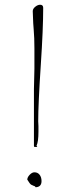

<svg xmlns="http://www.w3.org/2000/svg" viewBox="-20 -776 294 809"><path d="M124 -159 123 -161V-401L125 -486V-572Q125 -617 122 -651L120 -678L118 -729Q118 -739 128.5 -747.5Q139 -756 149 -756Q162 -756 162 -743Q162 -655 152 -504Q141 -337 141 -265L142 -245V-221Q142 -179 134 -162L137 -157H124ZM124 8 111 2Q106 -1 95 -19Q95 -29 105 -39.5Q115 -50 125 -50Q139 -50 147 -39.5Q155 -29 155 -13Q155 12 130 13Q128 8 124 8Z"/></svg>

Font: Amatic SC
Style: Regular
Weight: 400
Designer: Multiple Designers
Foundry: Vernon Adams
Version: Version 2.505